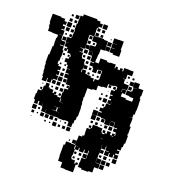

<svg xmlns="http://www.w3.org/2000/svg" viewBox="-174 -831 1045 1168"><g transform="rotate(20 348.0 -247.0)"><path d="M667 -107H672V-55H666V-31H660V-7H638V-1H656V19H637V27H658V51H634V30H628V51H604V30H599V52H573V26H595V23H572V-1H568V21H545V58H543V85H570V113H544V115H570V143H544V177H519V182H473V175H450V143H452V115H477V111H454V87H478V110H480V83H481V60H477V80H455V63H450V83H422V63H417V80H396V119H393V138H397V144H421V162H429V152H443V166H433V216H379V214H351V181H324V153H322V75H330V53H362V55H388V21H390V-7H411V-16H421V-35H420V-67H442V-74H429V-88H443V-75H449V-98H483V-96H511V-72H517V-66H533V-73H518V-89H534V-74H545V-92H567V-74H578V-89H594V-78H598V-91H596V-101H576V-121H595V-126H571V-155H570V-156H546V-154H569V-128H543V-151H542V-125H510V-151H506V-154H479V-158H453V-184H473V-190H455V-212H473V-224H480V-247H506V-250H485V-272H500V-281H486V-301H500V-307H482V-335H503V-343H488V-359H504V-344H510V-363H508V-365H486V-361H451V-336H425V-332H396V-301H372V-295H341V-236H338V-225H340V-198H343V-170H345V-112H340V-87H334V-63H329V-38H303V-63H298V-65H275V-62H237V-65H213V-64H179V-65H150V-92H149V-68H123V-94H119V-116H118V-99H94V-121H87V-100H65V-122H57V-160H61V-186H82V-195H87V-220H95V-242H117V-220H125V-215H150V-197H159V-208H173V-194H162V-191H186V-184H207V-220H211V-246H232V-254H219V-268H233V-255H235V-273H208V-302H207V-309H184V-333H204V-338H183V-364H204V-366H181V-387H172V-399H154V-423H172V-435H178V-448H173V-456H151V-476H144V-463H128V-479H141V-488H123V-514H141V-515H120V-547H144V-553H147V-580H149V-601H146V-641H150V-667H151V-696H167V-710H255V-703H278V-692H297V-670H278V-660H295V-642H277V-659H271V-637H272V-608H297V-610H335V-606H361V-577H362V-545H336V-511H333V-484H331V-460H354V-493H398V-486H418V-489H454V-466H459V-478H473V-465H488V-479H504V-465H510V-487H542V-486H571V-456H542V-425H524V-423H538V-399H544V-397H572V-365H544V-363H542V-344H544V-363H568V-339H549V-317H582V-310H624V-313H625V-333H598V-337H572V-365H598V-369H604V-393H627V-394H599V-428H633V-400H665V-362H662V-342H667V-313H668V-269H666V-241H659V-218H643V-217H662V-185H661V-164H669V-118H667ZM302 -695H330V-667H302ZM125 -692H147V-670H125ZM100 -687H112V-675H100ZM97 -660H115V-642H97ZM307 -660H325V-642H307ZM128 -659H144V-643H128ZM57 -272V-299H54V-326H51V-353H48V-409H53V-434H54V-463H59V-483H58V-519H62V-539H24V-541H-4V-567H-8V-593H-12V-649H44V-645H70V-631H86V-611H70V-601H86V-581H69V-576H91V-546H68V-545H90V-519H94V-514H119V-488H94V-484H119V-461H126V-421H124V-393H119V-373H128V-362H147V-340H133V-333H148V-309H133V-304H149V-278H126V-272H147V-250H125V-271H118V-249H94V-271H90V-247H62V-272ZM392 -605H420V-606H391V-636H420V-637H452V-582H457V-540H415V-547H392V-575H415V-577H392ZM92 -635H120V-607H92ZM296 -611H276V-631H296ZM324 -629V-613H308V-629ZM142 -627V-615H130V-627ZM373 -624H379V-618H373ZM301 -551V-572H297V-574H269V-605H244V-603H242V-579H244V-543H243V-514H217V-511H236V-491H219V-488H243V-462H247V-454H269V-429H274V-393H270V-374H274V-393H298V-374H309V-371H336V-363H358V-347H364V-363H387V-370H390V-424H365V-422H359V-398H333V-422H327V-430H305V-452H327V-456H301V-484H299V-511H298V-489H274V-513H296V-514H269V-548H296V-551ZM364 -603H388V-579H364ZM95 -602H117V-580H95ZM145 -582H127V-600H145ZM265 -582H247V-600H265ZM363 -574H389V-548H363ZM265 -552H247V-570H265ZM128 -553V-569H144V-553ZM292 -555H280V-567H292ZM101 -556V-566H111V-556ZM268 -543V-519H244V-543ZM117 -520H95V-542H117ZM267 -490H245V-512H267ZM276 -481H296V-461H276ZM263 -464H249V-478H263ZM294 -449V-433H278V-449ZM130 -447H142V-435H130ZM160 -435V-447H172V-435ZM550 -447H562V-435H550ZM580 -447H592V-435H580ZM574 -423H598V-399H574ZM275 -422H297V-400H275ZM366 -421H386V-401H366ZM309 -418H323V-404H309ZM559 -414V-408H553V-414ZM134 -409V-413H138V-409ZM596 -391V-371H576V-391ZM323 -375H310V-388H323ZM382 -375H370V-387H382ZM141 -376H131V-386H141ZM161 -376V-386H171V-376ZM341 -386H351V-376H341ZM458 -359H474V-343H458ZM173 -344H159V-358H173ZM176 -311H156V-331H176ZM464 -319V-323H468V-319ZM179 -278H153V-304H179ZM186 -301H206V-281H186ZM472 -285H460V-297H472ZM431 -286V-296H441V-286ZM478 -249H454V-273H478ZM155 -272H177V-250H155ZM444 -253H428V-269H444ZM203 -268V-254H189V-268ZM507 -251H508V-265H507ZM206 -221H186V-241H206ZM175 -240V-222H157V-240ZM472 -237V-225H460V-237ZM141 -236V-226H131V-236ZM79 -234V-228H73V-234ZM203 -208V-194H189V-208ZM70 -195V-207H82V-195ZM440 -205V-197H432V-205ZM451 -156H421V-186H451ZM209 -159H213V-182H209ZM232 -158H214V-157H232ZM422 -155H450V-127H422ZM456 -151H476V-131H456ZM506 -131H486V-151H506ZM228 -125H214V-124H228ZM185 -100V-98H213V-97H228V-98H213V-123H189V-122H207V-100ZM545 -122H567V-100H545ZM517 -120H535V-102H517ZM474 -119V-103H458V-119ZM443 -118V-104H429V-118ZM492 -107V-115H500V-107ZM89 -68H63V-94H89ZM112 -75H100V-87H112ZM579 -73V-70H589V-73ZM147 -40H125V-62H147ZM177 -40H155V-62H177ZM207 -40H185V-62H207ZM84 -43H68V-59H84ZM218 -43V-59H234V-43ZM281 -46V-56H291V-46ZM110 -47H102V-55H110ZM253 -48V-54H259V-48ZM522 -34H533V-36H522ZM238 -9H214V-33H238ZM304 -33H328V-9H304ZM295 -12H277V-30H295ZM263 -14H249V-28H263ZM171 -16H161V-26H171ZM200 -17H192V-25H200ZM78 -19H74V-23H78ZM543 20H544V-3H543ZM365 50V28H387V50ZM546 29H566V49H546ZM342 43V35H350V43ZM659 82H633V56H659ZM390 79H395V58H412V57H390ZM576 79V59H596V79ZM563 62V76H549V62ZM612 73V65H620V73ZM542 86H541V111H542ZM599 112H573V86H599ZM627 110H605V88H627ZM444 107H428V91H444ZM399 92H413V106H399ZM599 142H573V116H599ZM412 123V135H400V123ZM442 123V135H430V123Z"/></g></svg>

Font: Rubik-Storm
Style: Regular
Weight: 400
Designer: NaN (generative design), Hubert & Fischer (Rubik source font outlines)
Foundry: NaN, Hubert & Fischer
Version: Version 1.000